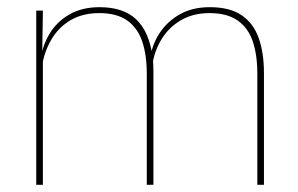

<svg xmlns="http://www.w3.org/2000/svg" viewBox="-20 -515 829 535"><path d="M697 0V-310Q697 -363 684 -400.5Q671 -438 641.8 -458.2Q612.5 -478.5 563.5 -478.5Q519 -478.5 485.2 -459.2Q451.5 -440 430.8 -406.8Q410 -373.5 404 -331.5L393.5 -351.5H398.5Q403 -389 424 -421.8Q445 -454.5 480.5 -474.8Q516 -495 564.5 -495Q620 -495 653 -472.8Q686 -450.5 700.8 -409.2Q715.5 -368 715.5 -311V0ZM81 0V-485.5H99.5L97.5 -357.5H99.5V0ZM389 0V-309.5Q389 -362.5 376 -400.2Q363 -438 334 -458.2Q305 -478.5 256.5 -478.5Q210.5 -478.5 176.8 -458.8Q143 -439 122.8 -404.2Q102.5 -369.5 96 -325L85.5 -344H92.5Q97 -385 117 -419.2Q137 -453.5 172.5 -474.2Q208 -495 257.5 -495Q324 -495 359.8 -460.8Q395.5 -426.5 405 -358Q406.5 -346.5 407 -336Q407.5 -325.5 407.5 -314V0Z"/></svg>

Font: Anek Gurmukhi Medium Thin
Style: Regular
Weight: 250
Version: Version 1.003